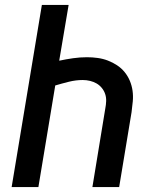

<svg xmlns="http://www.w3.org/2000/svg" viewBox="-20 -755 640 775"><path d="M27 0 149 -735H257L219 -510Q247 -516 275 -520Q303 -524 331 -524Q353 -524 374.5 -521Q396 -518 415.5 -510.5Q435 -503 452.5 -491.5Q470 -480 483 -464Q496 -448 504 -429Q512 -410 515 -389Q518 -368 516 -346Q514 -324 511 -302L461 0H353L405 -317Q408 -332 408.5 -347Q409 -362 404.5 -375.5Q400 -389 391 -400Q382 -411 370 -418Q358 -425 343.5 -428.5Q329 -432 314 -432Q286 -432 258 -425Q230 -418 203 -410L135 0Z"/></svg>

Font: Iosevka Curly SmBdExObl
Style: Regular
Weight: 600
Width: 7
Italic angle: -9°
Monospace: yes
Designer: Belleve Invis
Foundry: Belleve Invis
Version: Version 11.1.0; ttfautohint (v1.8.3)